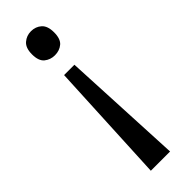

<svg xmlns="http://www.w3.org/2000/svg" viewBox="-246 -563 762 762"><g transform="rotate(-45 134.5 -182.0)"><path d="M196 -478Q196 -441 178 -426Q160 -411 134 -411Q109 -411 90.5 -426Q72 -441 72 -478Q72 -514 90.5 -530Q109 -546 134 -546Q160 -546 178 -530Q196 -514 196 -478ZM104 -330H162L187 182H79Z"/></g></svg>

Font: Noto Sans Tifinagh Hawad
Style: Regular
Weight: 400
Designer: JamraPatel
Foundry: JamraPatel LLC
Version: Version 2.006; ttfautohint (v1.8.4.7-5d5b)